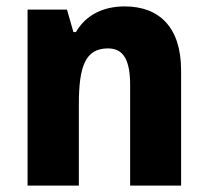

<svg xmlns="http://www.w3.org/2000/svg" viewBox="-20 -672 650 599"><path d="M369 -652C303 -652 248 -626 217 -572H209L189 -642H66V-93H226V-346C226 -465 246 -521 317 -521C367 -521 386 -482 386 -406V-93H545V-452C545 -588 476 -652 369 -652Z"/></svg>

Font: Noto Sans Kannada UI SemiCondensed ExtraBold
Style: Regular
Weight: 800
Width: 4
Designer: Jelle Bosma - Monotype Design Team
Foundry: Monotype Imaging Inc.
Version: Version 2.005